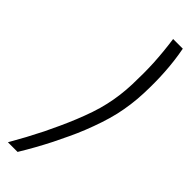

<svg xmlns="http://www.w3.org/2000/svg" viewBox="-294 -760 885 885"><g transform="rotate(45 148.0 -317.5)"><path d="M12 120Q56 44 95 -34Q111 -67 128 -104Q145 -141 160.5 -179Q176 -217 189 -255Q202 -293 210 -329Q226 -399 228.5 -474Q231 -549 228 -612Q224 -685 214 -755H277Q290 -688 294 -617Q298 -555 295 -479.5Q292 -404 275 -329Q266 -291 253 -252Q240 -213 224.5 -174Q209 -135 191.5 -98.5Q174 -62 158 -29Q119 48 75 120Z"/></g></svg>

Font: Panefresco 250wt
Style: Italic
Weight: 300
Version: Version 1.000